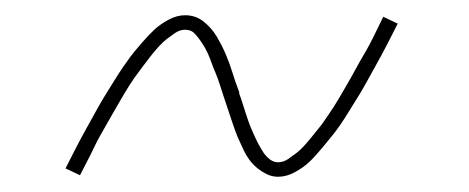

<svg xmlns="http://www.w3.org/2000/svg" viewBox="-20 -442 616 252"><path d="M345 -210Q356 -210 367 -216Q378 -222 385.5 -229Q393 -236 402.5 -247.5Q412 -259 416.5 -264.5Q421 -270 426.5 -278Q432 -286 437.5 -295Q443 -304 449 -313.5Q455 -323 461 -334Q467 -345 474 -357.5Q481 -370 488 -383.5Q495 -397 502 -411L483 -420Q478 -410 474 -401.5Q470 -393 465.5 -384.5Q461 -376 456.5 -368.5Q452 -361 448 -353.5Q444 -346 440 -339Q436 -332 432.5 -326Q429 -320 425.5 -314Q422 -308 418.5 -302.5Q415 -297 411.5 -292Q408 -287 405 -282.5Q402 -278 399 -274.5Q396 -271 390.5 -264Q385 -257 379.5 -251Q374 -245 369.5 -241.5Q365 -238 358.5 -233.5Q352 -229 345 -229Q339 -229 334 -233Q329 -237 326 -241.5Q323 -246 320 -251.5Q317 -257 315 -261.5Q313 -266 310.5 -271.5Q308 -277 306 -283Q304 -289 302 -295Q300 -301 298 -307.5Q296 -314 294 -319V-321Q289 -334 285 -347Q281 -360 276 -371.5Q271 -383 264.5 -394Q258 -405 247.5 -413.5Q237 -422 223 -422Q212 -422 201 -416Q190 -410 182.5 -403Q175 -396 165.5 -385Q156 -374 151.5 -368Q147 -362 141.5 -354Q136 -346 130.5 -337Q125 -328 119 -318.5Q113 -309 107 -298Q101 -287 94 -274.5Q87 -262 80 -248.5Q73 -235 66 -221L85 -212Q90 -222 94.5 -230.5Q99 -239 103 -247.5Q107 -256 111.5 -264Q116 -272 120 -279Q124 -286 128 -293Q132 -300 135.5 -306Q139 -312 142.5 -318Q146 -324 149.5 -329.5Q153 -335 156.5 -340Q160 -345 163.5 -349.5Q167 -354 169.5 -357.5Q172 -361 177.5 -368Q183 -375 188.5 -381Q194 -387 198.5 -390.5Q203 -394 209.5 -398.5Q216 -403 223 -403Q231 -403 236 -397.5Q241 -392 245.5 -385Q250 -378 252.5 -372.5Q255 -367 257.5 -360Q260 -353 263 -346Q266 -339 268.5 -331Q271 -323 273.5 -315.5Q276 -308 278.5 -300.5Q281 -293 283.5 -285.5Q286 -278 288.5 -271Q291 -264 294 -257.5Q297 -251 300 -244.5Q303 -238 307.5 -232Q312 -226 317.5 -221.5Q323 -217 330 -213.5Q337 -210 345 -210Z"/></svg>

Font: Iosevka Sparkle Thin Oblique
Style: Regular
Weight: 100
Italic angle: -9°
Designer: Belleve Invis
Foundry: Belleve Invis
Version: Version 4.5.0; ttfautohint (v1.8.3)